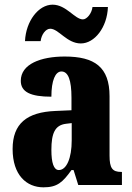

<svg xmlns="http://www.w3.org/2000/svg" viewBox="-20 -792 563 822"><path d="M326 -606C385 -606 439 -675 442 -762H376C373 -735 352 -709 335 -709C300 -709 264 -772 205 -772C145 -772 91 -702 87 -616H154C157 -643 175 -669 195 -669C231 -669 266 -606 326 -606ZM166 10C225 10 248 -11 286 -64H295L315 0H502V-56H499C461 -56 449 -72 449 -126V-380C449 -505 385 -550 257 -550C155 -550 69 -518 69 -446C69 -398 111 -378 200 -378C200 -448 217 -486 243 -486C272 -486 286 -449 286 -374V-320L218 -317C95 -312 34 -263 34 -154C34 -42 94 10 166 10ZM232 -64C210 -64 200 -95 200 -150C200 -221 215 -256 262 -262L287 -265V-191C287 -115 265 -64 232 -64Z"/></svg>

Font: Noto Serif Hebrew ExtraCondensed Black
Style: Regular
Weight: 900
Width: 2
Designer: Monotype Design Team
Foundry: Monotype Imaging Inc.
Version: Version 2.004